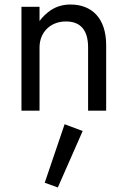

<svg xmlns="http://www.w3.org/2000/svg" viewBox="-20 -490 565 850"><path d="M155 -460H75V0H155V-280C155 -346 202 -395 272 -395C337 -395 370 -356 370 -280V0H450V-290C450 -409 387 -470 292 -470C260 -470 231 -462 205 -445C186 -432 169 -416 155 -397ZM266 60 178 319 236 340 346 90Z"/></svg>

Font: Jost
Style: Regular
Weight: 400
Version: Version 3.710